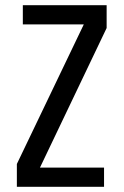

<svg xmlns="http://www.w3.org/2000/svg" viewBox="-20 -720 476 740"><path d="M134 -74H381V0H45V-88L303 -626H68V-700H391V-612Z"/></svg>

Font: Share
Style: Regular
Weight: 400
Designer: Ralph du Carrois
Version: Version 1.001